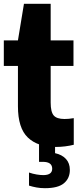

<svg xmlns="http://www.w3.org/2000/svg" viewBox="-20 -760 420 1006"><path d="M272 10Q177.5 10 125.8 -39.5Q74 -89 74 -203V-414.5H0V-548.5H74L105.5 -740H245.5V-548.5H365V-414.5H245.5V-222.5Q245.5 -173.5 261.5 -155Q277.5 -136.5 318 -136.5Q329 -136.5 340.5 -137.5Q352 -138.5 366.5 -141V-1.5Q347 3.5 321.8 6.8Q296.5 10 272 10ZM215.5 226Q191.5 226 171.2 222.2Q151 218.5 132 212.5V144Q152 151 171.8 154.2Q191.5 157.5 206.5 157.5Q253.5 157.5 253.5 124Q253.5 88 204.5 88H184.5V-10H268.5V42.5Q305 50.5 325.5 72.8Q346 95 346 130.5Q346 174 315.2 200Q284.5 226 215.5 226Z"/></svg>

Font: Encode Sans Cnd XBd
Style: Regular
Weight: 800
Width: 3
Designer: Multiple Designers
Foundry: Impallari Type
Version: Version 3.002; ttfautohint (v1.8.3) -l 8 -r 50 -G 200 -x 14 